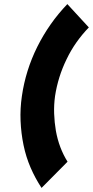

<svg xmlns="http://www.w3.org/2000/svg" viewBox="-20 -819 454 938"><path d="M309 -799Q264 -752 227.5 -700Q191 -648 162 -590Q105 -475 87 -350Q78 -289 80.5 -228.5Q83 -168 95 -110Q107 -52 129.5 0Q152 52 183 99L310 -29Q268 -96 253 -180Q246 -221 244.5 -264Q243 -307 249 -350Q256 -396 270 -441Q284 -486 305 -529Q326 -573 353.5 -612Q381 -651 414 -685Z"/></svg>

Font: Unageo
Style: Black-Italic
Weight: 900
Designer: Richard Sepsi
Foundry: Richard Sepsi
Version: Version 2.000